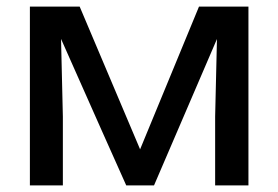

<svg xmlns="http://www.w3.org/2000/svg" viewBox="-20 -560 840 580"><path d="M629.9 0H730.5V-540H677.7H637.7H581.1C503.4 -351.8 444.1 -208.1 403.2 -108.9C313.8 -319.3 253 -463 220.7 -540H162.1H121.1H70.3V-134.8V0H169.9V-208L164.4 -442.4C260.4 -226 326 -78.5 361.3 0H445.3C528.4 -193.8 591.8 -341.2 635.4 -442.2L629.9 -208Z"/></svg>

Font: Helmet
Style: Regular
Weight: 400
Designer: Carl Enlund
Version: 1.0